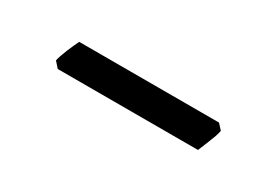

<svg xmlns="http://www.w3.org/2000/svg" viewBox="-10 -783 513 356"><g transform="rotate(30 246.5 -605.5)"><path d="M411.6 -625.5Q410.6 -620.1 408.2 -613Q405.8 -606 402.8 -598.9Q399.9 -591.8 397.2 -585Q394.5 -578.1 392.6 -573.7H92.3L81.5 -585.9Q82.5 -591.3 85 -598.1Q87.4 -605 90.3 -612.1Q93.3 -619.1 96.2 -625.7Q99.1 -632.3 101.6 -637.2H400.9Z"/></g></svg>

Font: Gentium Basic
Style: Regular
Weight: 400
Designer: J. Victor Gaultney and Annie Olsen
Foundry: SIL International
Version: Version 1.100